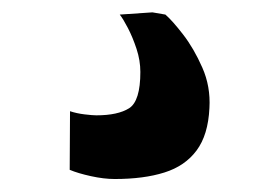

<svg xmlns="http://www.w3.org/2000/svg" viewBox="-20 -26 440 303"><path d="M161 256.5Q144 256.5 123.5 252Q103 247.5 90 242L90.5 149.5Q101 153 113.5 154.5Q126 156 132 156Q166 156 183.8 144.8Q201.5 133.5 201.5 87.5Q201.5 69.5 195.5 51.2Q189.5 33 182 18.5Q174.5 4 169 -3L220.5 -6.5L241 -3Q252 6.5 269 28.5Q286 50.5 299.2 80.5Q312.5 110.5 310.5 144.5Q308.5 187 290.2 211.5Q272 236 239.5 246.2Q207 256.5 161 256.5Z"/></svg>

Font: Merriweather Light 18pt Black
Style: Regular
Weight: 900
Version: Version 2.100